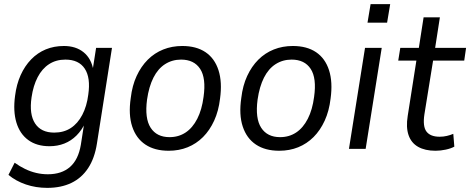

<svg xmlns="http://www.w3.org/2000/svg" viewBox="-20 -722 2280 931"><path d="M209 189Q154 189 105.5 172.5Q57 156 21 126L51 67Q76 85 102 97.5Q128 110 155.5 116.5Q183 123 212 123Q279 123 319.5 87.5Q360 52 372 -20L389 -129L394 -128Q377 -91 351 -65Q325 -39 292 -26Q259 -13 220 -13Q158 -13 117 -43Q76 -73 59.5 -128Q43 -183 53 -257Q60 -313 80 -357.5Q100 -402 131 -434Q162 -466 202 -482.5Q242 -499 290 -499Q348 -499 385.5 -468.5Q423 -438 433 -381H429L446 -490H523L450 -26Q439 45 407.5 93Q376 141 326 165Q276 189 209 189ZM243 -79Q289 -79 323 -101Q357 -123 379 -165Q401 -207 408 -263Q420 -345 391 -389Q362 -433 297 -433Q252 -433 218 -411Q184 -389 162.5 -347.5Q141 -306 133 -250Q121 -168 150 -123.5Q179 -79 243 -79Z M798 9Q730 9 685 -21Q640 -51 621 -108.5Q602 -166 614 -247Q621 -307 642.5 -353.5Q664 -400 696.5 -432.5Q729 -465 771.5 -482Q814 -499 864 -499Q932 -499 976.5 -469Q1021 -439 1039.5 -381.5Q1058 -324 1047 -244Q1040 -184 1018.5 -137Q997 -90 964.5 -57.5Q932 -25 890 -8Q848 9 798 9ZM802 -57Q846 -57 880 -79.5Q914 -102 936.5 -146Q959 -190 967 -252Q980 -343 950.5 -388Q921 -433 858 -433Q815 -433 780.5 -411Q746 -389 724 -345.5Q702 -302 693 -239Q681 -148 710.5 -102.5Q740 -57 802 -57Z M1334 9Q1266 9 1221 -21Q1176 -51 1157 -108.5Q1138 -166 1150 -247Q1157 -307 1178.5 -353.5Q1200 -400 1232.5 -432.5Q1265 -465 1307.5 -482Q1350 -499 1400 -499Q1468 -499 1512.5 -469Q1557 -439 1575.5 -381.5Q1594 -324 1583 -244Q1576 -184 1554.5 -137Q1533 -90 1500.5 -57.5Q1468 -25 1426 -8Q1384 9 1334 9ZM1338 -57Q1382 -57 1416 -79.5Q1450 -102 1472.5 -146Q1495 -190 1503 -252Q1516 -343 1486.5 -388Q1457 -433 1394 -433Q1351 -433 1316.5 -411Q1282 -389 1260 -345.5Q1238 -302 1229 -239Q1217 -148 1246.5 -102.5Q1276 -57 1338 -57Z M1762 -612 1777 -702H1872L1857 -612ZM1672 0 1750 -490H1831L1753 0Z M2092 9Q2041 9 2007.5 -10Q1974 -29 1961 -67Q1948 -105 1957 -160L1999 -428H1911L1921 -490H2011L2034 -638H2113L2090 -490H2240L2231 -428H2080L2038 -168Q2029 -109 2048 -84Q2067 -59 2112 -59Q2130 -59 2147 -63Q2164 -67 2178 -73L2183 -11Q2167 -2 2141.5 3.5Q2116 9 2092 9Z"/></svg>

Font: Nunito Sans 10pt SemiCondensed
Style: Italic
Weight: 400
Width: 4
Italic angle: -9°
Designer: Vernon Adams
Foundry: Vernon Adams
Version: Version 3.101;gftools[0.9.27]